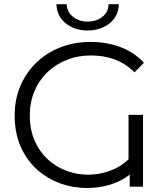

<svg xmlns="http://www.w3.org/2000/svg" viewBox="-20 -911 813 937"><path d="M404.6 6.4Q335.8 6.4 272.6 -16.6Q209.5 -39.6 159.5 -84.9Q109.5 -130.2 80.6 -196.2Q51.6 -262.2 51.6 -347.7Q51.6 -426 79.2 -491.1Q106.8 -556.3 156.9 -604.8Q207 -653.4 274.5 -679.9Q341.9 -706.4 422.1 -706.4Q501.6 -706.4 568.4 -681Q635.1 -655.6 682.4 -604.9L636.4 -558.1Q591.8 -601.8 539.1 -621.1Q486.4 -640.4 425 -640.4Q360.5 -640.4 305.6 -618.6Q250.8 -596.7 210.2 -557.5Q169.7 -518.2 147.6 -464.8Q125.5 -411.4 125.5 -348.3Q125.5 -278.4 149 -224.6Q172.5 -170.8 212.8 -133.7Q253.1 -96.7 303.8 -77.6Q354.6 -58.5 409.7 -58.5Q470.2 -58.5 528.2 -82.1Q586.3 -105.7 628.5 -156.3L659.3 -107.5Q617.8 -50.4 550.6 -22Q483.4 6.4 404.6 6.4ZM613 0V-94.3L607.3 -104V-350.4H677.9V0ZM407.7 -762.3Q344.6 -762.3 301.2 -796.8Q257.8 -831.2 255.3 -890.6H305.4Q307.4 -851.6 336.8 -828.6Q366.2 -805.7 407.7 -805.7Q449.6 -805.7 479.2 -828.6Q508.9 -851.6 509.9 -890.6H560.1Q557.9 -831.2 514.3 -796.8Q470.7 -762.3 407.7 -762.3Z"/></svg>

Font: Montserrat Alternates Thin
Style: Regular
Weight: 100
Designer: Julieta Ulanovsky
Foundry: Julieta Ulanovsky
Version: Version 9.000